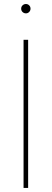

<svg xmlns="http://www.w3.org/2000/svg" viewBox="-20 -923 254 943"><path d="M118.2 -727.5V0H95.7V-727.5ZM107.4 -857.4Q97.7 -857.4 90.8 -864Q84 -870.6 84 -880.4Q84 -890.1 90.8 -896.7Q97.7 -903.3 107.4 -903.3Q116.7 -903.3 123.3 -896.7Q129.9 -890.1 129.9 -880.4Q129.9 -871.1 123.3 -864.3Q116.7 -857.4 107.4 -857.4Z"/></svg>

Font: Inter 24pt Thin
Style: Regular
Weight: 250
Designer: Rasmus Andersson
Foundry: rsms
Version: Version 4.001;git-66647c0bb